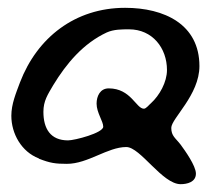

<svg xmlns="http://www.w3.org/2000/svg" viewBox="-20 -588 537 491"><path d="M303 -212C339 -212 395 -117 442 -117C458 -117 481 -122 481 -144C481 -164 453 -203 442 -218C429 -235 418 -240 418 -261C418 -285 490 -345 490 -419C490 -526 400 -568 300 -568C172 -568 75 -492 31 -377C21 -350 9 -322 9 -292C9 -246 35 -200 79 -183L80 -182C108 -171 122 -169 151 -169C205 -169 255 -212 303 -212ZM91 -302C91 -330 102 -346 116 -370C150 -426 193 -477 253 -505C271 -513 291 -513 310 -513C370 -513 407 -465 407 -409C407 -378 388 -344 366 -324C362 -321 354 -310 348 -310C328 -310 315 -362 258 -362C236 -362 227 -342 227 -323C227 -300 244 -278 244 -264C244 -248 171 -229 154 -229C109 -229 91 -259 91 -302Z"/></svg>

Font: ChillLongCangKaiShu Bold
Style: Regular
Weight: 700
Version: Version 3.500;Glyphs 3.1.1 (3135)